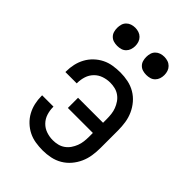

<svg xmlns="http://www.w3.org/2000/svg" viewBox="-217 -830 934 934"><g transform="rotate(45 250.0 -362.5)"><path d="M253 8Q228 8 203 4Q178 0 156 -11Q134 -22 115.5 -39.5Q97 -57 85 -79Q73 -101 67.5 -125.5Q62 -150 62 -175V-180H140V-177Q140 -154 147 -132Q154 -110 170 -93.5Q186 -77 208 -69.5Q230 -62 253 -62Q270 -62 286.5 -66Q303 -70 317 -80Q331 -90 340.5 -104Q350 -118 356 -133.5Q362 -149 364 -166Q366 -183 366 -200V-225H194V-295H366V-320Q366 -337 364 -354Q362 -371 356 -386.5Q350 -402 340.5 -416Q331 -430 317 -440Q303 -450 286.5 -454Q270 -458 253 -458Q230 -458 208 -450.5Q186 -443 170 -426.5Q154 -410 147 -388Q140 -366 140 -343V-340H62V-345Q62 -370 67.5 -394.5Q73 -419 85 -441Q97 -463 115.5 -480.5Q134 -498 156 -509Q178 -520 203 -524Q228 -528 253 -528Q280 -528 306.5 -522.5Q333 -517 356 -503.5Q379 -490 396.5 -469.5Q414 -449 425 -424.5Q436 -400 440 -373.5Q444 -347 444 -320V-200Q444 -173 440 -146.5Q436 -120 425 -95.5Q414 -71 396.5 -50.5Q379 -30 356 -16.5Q333 -3 306.5 2.5Q280 8 253 8ZM350 -608Q337 -608 325 -611.5Q313 -615 304 -624Q295 -633 291.5 -645Q288 -657 288 -670Q288 -683 291.5 -695Q295 -707 304 -716Q313 -725 325 -729Q337 -733 350 -733Q363 -733 375 -729Q387 -725 396 -716Q405 -707 409 -695Q413 -683 413 -670Q413 -657 409 -645Q405 -633 396 -624Q387 -615 375 -611.5Q363 -608 350 -608ZM150 -608Q137 -608 125 -611.5Q113 -615 104 -624Q95 -633 91.5 -645Q88 -657 88 -670Q88 -683 91.5 -695Q95 -707 104 -716Q113 -725 125 -729Q137 -733 150 -733Q163 -733 175 -729Q187 -725 196 -716Q205 -707 209 -695Q213 -683 213 -670Q213 -657 209 -645Q205 -633 196 -624Q187 -615 175 -611.5Q163 -608 150 -608Z"/></g></svg>

Font: Iosevka Term
Style: Regular
Weight: 400
Monospace: yes
Designer: Belleve Invis
Foundry: Belleve Invis
Version: Version 30.0.1